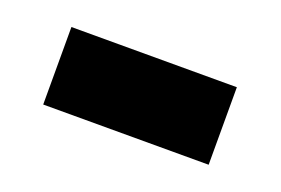

<svg xmlns="http://www.w3.org/2000/svg" viewBox="-36 -398 405 277"><g transform="rotate(20 166.5 -259.5)"><path d="M293 -200H39V-319H293Z"/></g></svg>

Font: Libra Sans
Style: Bold
Weight: 700
Foundry: Context Ltd
Version: Version 1.000